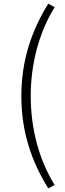

<svg xmlns="http://www.w3.org/2000/svg" viewBox="-20 -830 355 1043"><path d="M242 193 277 175C190 35 147 -134 147 -308C147 -481 190 -650 277 -791L242 -810C151 -662 96 -502 96 -308C96 -113 151 46 242 193Z"/></svg>

Font: Noto Sans HK Light
Style: Regular
Weight: 300
Designer: Ryoko NISHIZUKA 西塚涼子 (kana, bopomofo & ideographs); Paul D. Hunt (Latin, Greek & Cyrillic); Sandoll Communications 산돌커뮤니
Foundry: Adobe
Version: Version 2.004;hotconv 1.0.118;makeotfexe 2.5.65603